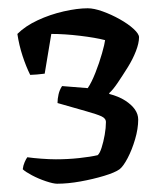

<svg xmlns="http://www.w3.org/2000/svg" viewBox="-20 -790 388 464"><path d="M118 -346Q109 -346 91 -352Q73 -358 57 -366.5Q41 -375 35 -381Q36 -390 39.5 -398Q43 -406 46 -410Q60 -408 80 -406.5Q100 -405 115 -405Q144 -405 171.5 -408Q199 -411 216 -415Q221 -419 225.5 -433Q230 -447 233 -464Q236 -481 236 -495Q236 -504 225 -509Q214 -514 189 -521Q164 -528 119 -541Q119 -551 121.5 -562Q124 -573 130 -582L192 -577Q201 -590 210.5 -614Q220 -638 226.5 -661Q233 -684 234 -693Q211 -699 173.5 -703.5Q136 -708 104 -708L88 -612Q81 -611 69.5 -610Q58 -609 53 -609Q43 -629 34.5 -655Q26 -681 22 -708Q41 -727 71 -741Q101 -755 134 -762.5Q167 -770 192 -770Q207 -770 228 -762.5Q249 -755 269.5 -743.5Q290 -732 303 -720Q316 -708 316 -700Q316 -686 308.5 -666.5Q301 -647 288.5 -627Q276 -607 264.5 -590Q253 -573 244 -565V-563Q267 -557 282.5 -547Q298 -537 306 -525.5Q314 -514 314 -501Q314 -479 306.5 -453.5Q299 -428 288.5 -408Q278 -388 269 -381Q258 -373 231.5 -365Q205 -357 174.5 -351.5Q144 -346 118 -346Z"/></svg>

Font: Texturina Medium 12pt
Style: Regular
Weight: 400
Version: Version 1.002